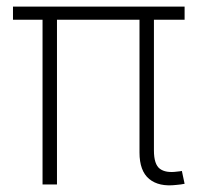

<svg xmlns="http://www.w3.org/2000/svg" viewBox="-20 -561 603 584"><path d="M516.1 1.5Q463.4 7.8 433.8 -16.6Q404.3 -41 404.3 -97.2V-524.4H448.2V-103.5Q448.2 -61 466.3 -47.6Q484.4 -34.2 519 -39.1Q525.4 -40 527.3 -40Q529.3 -40 533.2 -41L541.5 -2Q536.6 -1 530 0Q523.4 1 516.1 1.5ZM109.4 0V-524.4H153.3V0ZM19.5 -501V-541H541.5V-501Z"/></svg>

Font: Inter 17pt ExtraLight
Style: Regular
Weight: 250
Version: Version 4.001;git-66647c0bb